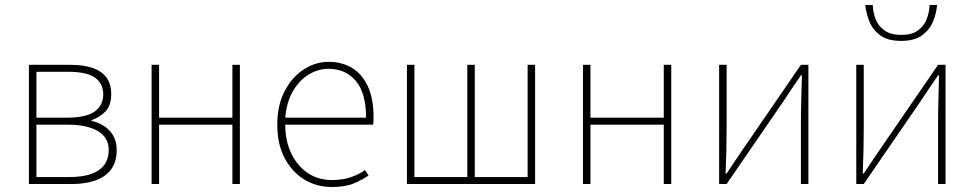

<svg xmlns="http://www.w3.org/2000/svg" viewBox="-20 -738 3908 770"><path d="M96 0V-478H264Q315 -478 351.5 -465.5Q388 -453 407 -427Q426 -401 426 -361Q426 -314 402.5 -290.5Q379 -267 347 -256V-253Q372 -248 395 -234Q418 -220 433 -196Q448 -172 448 -136Q448 -90 426.5 -60Q405 -30 364.5 -15Q324 0 268 0ZM126 -266H245Q326 -266 360 -291Q394 -316 394 -359Q394 -403 361 -426.5Q328 -450 255 -450H126ZM126 -28H258Q336 -28 376 -55.5Q416 -83 416 -137Q416 -186 373 -212Q330 -238 250 -238H126Z M588 0V-478H618V-266H912V-478H942V0H912V-238H618V0Z M1310 12Q1250 12 1200.5 -18Q1151 -48 1121.5 -104Q1092 -160 1092 -238Q1092 -316 1121.5 -372.5Q1151 -429 1198 -459.5Q1245 -490 1298 -490Q1353 -490 1393.5 -464.5Q1434 -439 1456 -390Q1478 -341 1478 -270Q1478 -263 1478 -255Q1478 -247 1476 -238H1124Q1124 -174 1147.5 -124Q1171 -74 1213 -45Q1255 -16 1312 -16Q1353 -16 1386 -27Q1419 -38 1444 -56L1458 -34Q1431 -16 1397.5 -2Q1364 12 1310 12ZM1124 -266H1448Q1448 -365 1407 -413.5Q1366 -462 1298 -462Q1255 -462 1217 -438.5Q1179 -415 1154 -371Q1129 -327 1124 -266Z M1612 0V-478H1642V-28H1854V-478H1884V-28H2096V-478H2126V0Z M2318 0V-478H2348V-266H2642V-478H2672V0H2642V-238H2348V0Z M2864 0V-478H2894V-224Q2894 -184 2893 -137Q2892 -90 2890 -42H2894Q2909 -65 2929 -94.5Q2949 -124 2964 -146L3192 -478H3222V0H3192V-254Q3192 -294 3193.5 -341Q3195 -388 3196 -436H3192Q3177 -414 3157 -384.5Q3137 -355 3122 -332L2894 0Z M3414 0V-478H3444V-224Q3444 -184 3443 -137Q3442 -90 3440 -42H3444Q3459 -65 3479 -94.5Q3499 -124 3514 -146L3742 -478H3772V0H3742V-254Q3742 -294 3743.5 -341Q3745 -388 3746 -436H3742Q3727 -414 3707 -384.5Q3687 -355 3672 -332L3444 0ZM3594 -574Q3539 -574 3508.5 -597.5Q3478 -621 3465.5 -654.5Q3453 -688 3450 -718H3480Q3481 -689 3491.5 -661.5Q3502 -634 3527 -616Q3552 -598 3594 -598Q3637 -598 3661.5 -616Q3686 -634 3696.5 -661.5Q3707 -689 3708 -718H3738Q3736 -688 3723 -654.5Q3710 -621 3679.5 -597.5Q3649 -574 3594 -574Z"/></svg>

Font: Source Sans Variable
Style: Regular
Weight: 200
Designer: Paul D. Hunt
Foundry: Adobe Systems Incorporated
Version: Version 3.006;hotconv 1.0.111;makeotfexe 2.5.65597